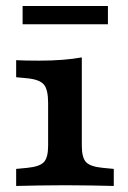

<svg xmlns="http://www.w3.org/2000/svg" viewBox="-20 -616 424 636"><path d="M139.4 -208.2V-275Q139.4 -319.4 125.2 -336.1Q111.1 -352.7 70.2 -356.7L33.5 -360.2V-416.7Q48.7 -415.9 65.4 -415.5Q82.2 -415.1 108.8 -415.1Q151.4 -415.1 187.2 -417.9Q223.1 -420.7 251 -425.9V-416.7V-208.2ZM195.2 -2.4Q146.7 -2.4 108.3 -1.6Q69.8 -0.8 33.5 0V-56.5L70.2 -60Q111.1 -64 125.2 -78.8Q139.4 -93.6 139.4 -133.6V-208.2H251V-133.6Q251 -93.6 265.2 -78.8Q279.3 -64 320.3 -60L356.9 -56.5V0Q321.1 -0.8 282.4 -1.6Q243.7 -2.4 195.2 -2.4ZM54.9 -535.6V-596.1H337.5V-535.6Z"/></svg>

Font: Playfair 5pt SemiExpanded Light
Style: Regular
Weight: 300
Width: 6
Designer: Claus Eggers Sørensen
Foundry: Claus Eggers Sørensen
Version: Version 2.203